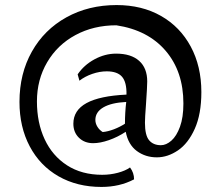

<svg xmlns="http://www.w3.org/2000/svg" viewBox="-20 -615 872 759"><path d="M57 -212Q57 -324 106 -411Q155 -498 242.5 -546.5Q330 -595 441 -595Q541 -595 616.5 -552Q692 -509 734 -431Q776 -353 776 -251Q776 -164 750 -106Q724 -48 683.5 -20.5Q643 7 600 7Q555 7 521 -18Q487 -43 477 -94Q445 -73 410.5 -61Q376 -49 348 -49Q314 -49 292 -70.5Q270 -92 270 -126Q270 -179 322 -207.5Q374 -236 480 -241Q481 -290 462.5 -311.5Q444 -333 402 -333Q374 -333 345 -323Q316 -313 294 -296L287 -321Q312 -358 353.5 -380.5Q395 -403 439 -403Q498 -403 530 -374.5Q562 -346 562 -293Q562 -274 557 -201Q553 -149 553 -130Q553 -80 569.5 -60.5Q586 -41 616 -41Q637 -41 657.5 -59Q678 -77 691.5 -114Q705 -151 705 -206Q705 -332 635 -414Q565 -496 440 -515Q350 -515 278.5 -476.5Q207 -438 166.5 -369Q126 -300 126 -214Q126 -130 156.5 -64.5Q187 1 245 38.5Q303 76 384 76Q416 76 446 68Q476 60 494 47Q510 68 510 94Q453 124 381 124Q285 124 211.5 82Q138 40 97.5 -36.5Q57 -113 57 -212ZM474 -126Q474 -171 479 -212Q420 -209 388.5 -190.5Q357 -172 357 -141Q357 -127 365 -114Q373 -101 386 -93Q407 -95 430.5 -104Q454 -113 474 -126Z"/></svg>

Font: Mirza
Style: Regular
Weight: 400
Designer: Arabic design by Kourosh Beigpour, Latin design by Eduardo Tunni, engineering by Lasse Fister
Version: Version 1.000